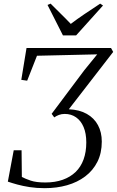

<svg xmlns="http://www.w3.org/2000/svg" viewBox="-20 -1000 626 1028"><path d="M219 7.5Q176 7.5 139 1.8Q102 -4 72.8 -12Q43.5 -20 22 -27.5L53.5 -195.5H95.5L97 -52.5Q115 -43 144.2 -33Q173.5 -23 223 -23Q275 -23 315.8 -37.5Q356.5 -52 384.8 -79.2Q413 -106.5 427.5 -146.5Q442 -186.5 442 -237.5Q442 -286 427.5 -320Q413 -354 387 -372Q361 -390 326.5 -390Q310 -390 295.8 -384.8Q281.5 -379.5 270.5 -371.5L256.5 -390.5L431 -623.5L500.5 -709L178 -701.5L125.5 -568L94 -572.5L122 -743H574.5L586 -722L348.5 -415Q405.5 -412.5 444.8 -390.2Q484 -368 504.5 -330Q525 -292 525 -242Q525 -180.5 501.5 -133.8Q478 -87 436.2 -55.5Q394.5 -24 339 -8.2Q283.5 7.5 219 7.5ZM317 -810.5 234.5 -973.5 251 -980.5Q277 -954 304.2 -927.5Q331.5 -901 359 -872Q393 -898 431.5 -924Q470 -950 516.5 -980.5L531.5 -970.5L387.5 -810.5Z"/></svg>

Font: Merriweather 120pt Light
Style: Italic
Weight: 300
Italic angle: -7.8°
Version: Version 2.101